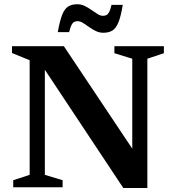

<svg xmlns="http://www.w3.org/2000/svg" viewBox="-20 -906 847 929"><path d="M123.5 -60V-614.5L38 -649.5V-682.5H289L653.5 -136.5L620 -100V-622L533.5 -648.5V-682.5H773V-648.5L693 -622V3.5H576.5L168.5 -611.5L197 -626.5V-60L283 -34V0H44V-34ZM574 -882.5Q565 -827 553 -797.8Q541 -768.5 523.5 -758Q506 -747.5 480 -747.5Q460.5 -747.5 443.2 -756Q426 -764.5 410.8 -775.5Q395.5 -786.5 381.8 -795Q368 -803.5 355 -803.5Q345.5 -803.5 338.2 -799.5Q331 -795.5 325.5 -784.2Q320 -773 314.5 -750.5H259.5Q269.5 -806 281.2 -835.2Q293 -864.5 310.8 -875Q328.5 -885.5 353.5 -885.5Q373.5 -885.5 390.5 -877Q407.5 -868.5 423 -857.5Q438.5 -846.5 452.2 -838Q466 -829.5 478.5 -829.5Q488.5 -829.5 495.8 -833.5Q503 -837.5 508.8 -849Q514.5 -860.5 519.5 -882.5Z"/></svg>

Font: Newsreader SemiBold
Style: Regular
Weight: 600
Designer: Hugues Gentile
Foundry: Production Type
Version: Version 1.003